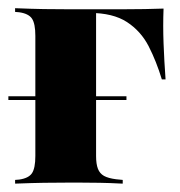

<svg xmlns="http://www.w3.org/2000/svg" viewBox="-20 -439 430 459"><path d="M64.5 -209.7V-353.2Q64.5 -382.3 56.5 -394.4Q48.4 -406.5 25.8 -409.7L16.1 -410.5V-419.4Q58.1 -417.7 85.1 -417.3Q112.1 -416.9 137.1 -416.9L209.7 -416.1V-209.7ZM137.1 -408.1V-416.9H194.4H279.8Q302.4 -416.9 325.8 -417.3Q349.2 -417.7 371 -418.5Q369.4 -378.2 371 -335.5Q372.6 -292.7 375.8 -249.2H366.9Q354 -291.9 335.5 -328.2Q316.9 -364.5 283.5 -386.3Q250 -408.1 194.4 -408.1ZM137.1 -2.4Q112.1 -2.4 85.1 -2Q58.1 -1.6 16.1 0V-8.9L25.8 -9.7Q48.4 -12.9 56.5 -25Q64.5 -37.1 64.5 -66.1V-209.7H209.7V-66.1Q209.7 -46.8 214.1 -35.5Q218.5 -24.2 228.6 -18.5Q238.7 -12.9 257.3 -10.5L273.4 -8.9V0Q241.9 -1.6 218.5 -2Q195.2 -2.4 176.2 -2.4Q157.3 -2.4 137.1 -2.4ZM0 -200V-208.9H282.3V-200Z"/></svg>

Font: Playfair 144pt SemiCondensed Black
Style: Regular
Weight: 900
Width: 4
Designer: Claus Eggers Sørensen
Foundry: Claus Eggers Sørensen
Version: Version 2.203